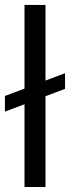

<svg xmlns="http://www.w3.org/2000/svg" viewBox="-24 -747 280 767"><path d="M235.8 -454.5V-392L157.7 -362.6V0H73.9V-330.6L-4.3 -301.1V-363.6L73.9 -393.1V-727.3H157.7V-425.1Z"/></svg>

Font: Inter UI
Style: Regular
Weight: 400
Designer: Rasmus Andersson
Foundry: rsms
Version: Version 2.2